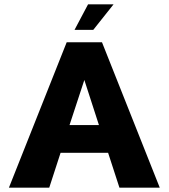

<svg xmlns="http://www.w3.org/2000/svg" viewBox="-20 -861 774 881"><path d="M448 -667H286L21 0H206L258 -160H476L528 0H713ZM299 -287 367 -494 434 -287ZM322 -724H408L501 -841H384Z"/></svg>

Font: Maven Pro
Style: Black
Weight: 900
Designer: Joe Prince
Foundry: Joe Prince
Version: Version 1.003